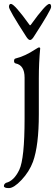

<svg xmlns="http://www.w3.org/2000/svg" viewBox="-55 -677 288 984"><path d="M96 -550Q99 -545 103 -550Q180 -657 198 -657Q207 -657 207 -641.5Q207 -626 119 -490Q108 -472 99 -472Q90 -472 79 -490Q-9 -626 -9 -641.5Q-9 -657 1 -657Q19 -657 96 -550ZM144 -275V-91Q144 69 114 152Q95 203 55.5 245Q16 287 -9.5 287Q-35 287 -35 276.5Q-35 266 -24 260Q17 250 44 193Q71 136 71 -69V-279Q71 -343 25 -352Q17 -354 17 -364.5Q17 -375 24 -377Q73 -389 126 -424Q142 -434 144 -434Q151 -434 151 -429Q144 -357 144 -275Z"/></svg>

Font: EB Garamond
Style: Regular
Weight: 400
Version: Version 0.012